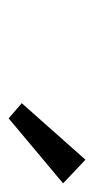

<svg xmlns="http://www.w3.org/2000/svg" viewBox="96 -926 222 455"><g transform="rotate(90 207.5 -699.0)"><path d="M225 -639 359 -790 415 -737 261 -608Z"/></g></svg>

Font: Fz Poppins Light
Style: Italic
Weight: 300
Italic angle: -10°
Designer: Ninad Kale (Devanagari), Jonny Pinhorn (Latin)
Foundry: Indian Type Foundry
Version: Vit hóa bi Vntype.Com & FontZin.Com